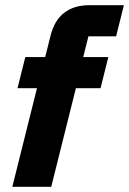

<svg xmlns="http://www.w3.org/2000/svg" viewBox="-20 -720 498 740"><path d="M27.5 0 122.5 -380H47.5L77.5 -500H154.2L174.2 -580Q189.2 -641.7 227.5 -670.8Q265.8 -700 324.2 -700H457.5L427.5 -580H320.8L300.8 -500H397.5L367.5 -380H272.5L177.5 0Z"/></svg>

Font: Funnel Sans Light ExtraBold
Style: Italic
Weight: 800
Italic angle: -14.036°
Version: Version 1.000